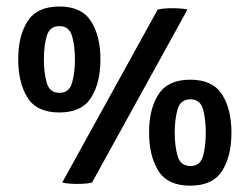

<svg xmlns="http://www.w3.org/2000/svg" viewBox="-20 -576 788 606"><path d="M297 -389Q297 -313.5 267.2 -267.2Q237.5 -221 167.5 -221Q96 -221 66.8 -268Q37.5 -315 37.5 -389Q37.5 -463 67.2 -509.2Q97 -555.5 167.5 -555.5Q237.5 -555.5 267.2 -509Q297 -462.5 297 -389ZM477.5 -545.5Q489.5 -549 508.5 -549.8Q527.5 -550.5 545.2 -549.5Q563 -548.5 571.5 -545.5L270.5 0Q258 3.5 239 4.2Q220 5 202.2 3.8Q184.5 2.5 176.5 0ZM118.5 -389Q118.5 -346.5 127.5 -314.8Q136.5 -283 167.5 -283Q198.5 -283 207.5 -314.8Q216.5 -346.5 216.5 -389Q216.5 -430.5 207.5 -462Q198.5 -493.5 167.5 -493.5Q136.5 -493.5 127.5 -462.2Q118.5 -431 118.5 -389ZM710.5 -157.5Q710.5 -82.5 680.8 -36.2Q651 10 580.5 10Q509 10 479.8 -37Q450.5 -84 450.5 -157.5Q450.5 -232 480.2 -278.2Q510 -324.5 580.5 -324.5Q651 -324.5 680.8 -278Q710.5 -231.5 710.5 -157.5ZM531.5 -157.5Q531.5 -115.5 540.5 -83.8Q549.5 -52 581 -52Q612 -52 620.8 -83.5Q629.5 -115 629.5 -157.5Q629.5 -199.5 620.8 -231Q612 -262.5 581 -262.5Q549.5 -262.5 540.5 -231Q531.5 -199.5 531.5 -157.5Z"/></svg>

Font: Signika SC
Style: Regular
Weight: 400
Designer: Anna Giedryś
Foundry: Anna Giedryś
Version: Version 2.000; ttfautohint (v1.8.3) -l 8 -r 50 -G 200 -x 9 -